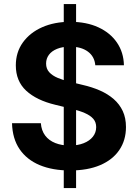

<svg xmlns="http://www.w3.org/2000/svg" viewBox="-20 -847 694 966"><path d="M300.8 99.1V-826.7H362.8V99.1ZM332.5 10.7Q244.1 10.7 179.4 -16.4Q114.7 -43.5 78.6 -96.4Q42.5 -149.4 40.5 -227.1H185.5Q188.5 -189.9 207.3 -165Q226.1 -140.1 258.1 -127.4Q290 -114.7 331.1 -114.7Q371.1 -114.7 400.9 -126.5Q430.7 -138.2 447.3 -159.2Q463.9 -180.2 463.9 -207.5Q463.9 -232.4 449.2 -249.3Q434.6 -266.1 406.5 -278.3Q378.4 -290.5 337.9 -300.3L258.3 -319.8Q164.1 -342.3 111.8 -390.6Q59.6 -439 59.6 -518.1Q59.6 -584 95 -633.3Q130.4 -682.6 192.1 -710Q253.9 -737.3 333.5 -737.3Q414.6 -737.3 474.6 -709.7Q534.7 -682.1 568.4 -632.8Q602.1 -583.5 603.5 -518.6H459.5Q455.6 -563 421.9 -587.6Q388.2 -612.3 332.5 -612.3Q294.4 -612.3 267.3 -601.3Q240.2 -590.3 226.1 -571.3Q211.9 -552.2 211.9 -527.3Q211.9 -501 227.8 -483.6Q243.7 -466.3 270.5 -455.1Q297.4 -443.8 329.6 -436L395.5 -419.9Q442.9 -409.2 482.9 -391.6Q522.9 -374 552.2 -348.4Q581.5 -322.8 597.7 -288.1Q613.8 -253.4 613.8 -208Q613.8 -141.6 580.3 -92.3Q546.9 -43 483.9 -16.1Q420.9 10.7 332.5 10.7Z"/></svg>

Font: Inter 16pt
Style: Bold
Weight: 700
Version: Version 4.001;git-66647c0bb